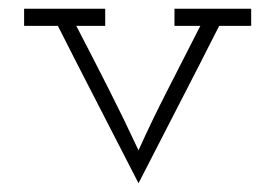

<svg xmlns="http://www.w3.org/2000/svg" viewBox="-20 -395 628 438"><path d="M480 -336H553V-375H378V-336H437Q400 -263 363 -191Q326 -119 296 -52Q263 -123 227 -194Q191 -265 154 -336H220V-375H35V-336H112Q158 -245 204 -156Q250 -67 296 23Q342 -67 388 -156Q434 -245 480 -336Z"/></svg>

Font: Josefin Slab Thin
Style: Regular
Weight: 400
Version: Version 2.000